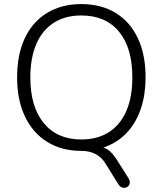

<svg xmlns="http://www.w3.org/2000/svg" viewBox="-20 -733 799 943"><path d="M611 142Q618 154 617.5 163.5Q617 173 611 180Q605 187 595.5 189Q586 191 576.5 186.5Q567 182 560 170L498 70Q480 40 450 24Q420 8 379 8L432 -16Q480 -16 507 0.5Q534 17 561 63ZM379 8Q283 8 212 -36Q141 -80 102.5 -161Q64 -242 64 -353Q64 -437 85.5 -503.5Q107 -570 148 -616.5Q189 -663 247.5 -688Q306 -713 379 -713Q477 -713 548 -669.5Q619 -626 657 -545.5Q695 -465 695 -354Q695 -270 673 -203Q651 -136 610 -89Q569 -42 510.5 -17Q452 8 379 8ZM379 -48Q459 -48 515 -84Q571 -120 600.5 -188Q630 -256 630 -353Q630 -498 564.5 -577.5Q499 -657 379 -657Q300 -657 244 -621Q188 -585 158.5 -517Q129 -449 129 -353Q129 -209 195 -128.5Q261 -48 379 -48Z"/></svg>

Font: Nunito ExtraLight Light
Style: Regular
Weight: 300
Version: Version 3.602